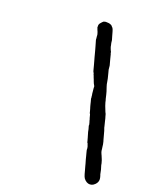

<svg xmlns="http://www.w3.org/2000/svg" viewBox="-159 -767 864 1060"><g transform="rotate(20 273.5 -237.0)"><path d="M306 -669Q310 -669 316 -661Q320 -657 322 -654.5Q324 -652 326 -646Q328 -640 330 -633.5Q332 -627 336 -612Q339 -600 341 -595Q343 -590 343 -585Q343 -580 344.5 -573.5Q346 -567 347 -563Q348 -553 352 -544L356 -534Q357 -534 358 -531Q359 -528 360 -524.5Q361 -521 361 -519Q362 -516 363 -514Q365 -507 369 -490Q372 -480 376 -464Q379 -455 379 -451Q379 -448 381 -431Q382 -424 386 -412Q395 -379 397 -363Q398 -353 403 -338Q413 -310 416 -295.5Q419 -281 421 -274Q424 -266 426 -255Q429 -245 432 -236Q440 -217 443 -208Q445 -202 447 -200Q449 -196 450 -192Q451 -189 452.5 -182.5Q454 -176 456 -171Q457 -165 459 -158Q465 -136 466 -130L468 -121Q468 -121 469.5 -117Q471 -113 473.5 -105.5Q476 -98 478 -89Q486 -57 487 -56Q489 -52 493 -32Q494 -28 493.5 -27.5Q493 -27 494.5 -19.5Q496 -12 496 -9Q497 6 500 13Q502 18 504 22.5Q506 27 507 29Q508 31 509 34Q510 37 512 41Q516 49 521 68Q522 76 523 79Q524 82 530 102Q535 124 535 126Q535 128 536 130Q537 133 538 135Q541 144 542 154Q543 172 529 186Q520 195 511 198Q489 205 470 187Q461 178 458 169Q454 159 449 139Q442 112 441 110Q440 108 439 102Q437 93 432 78Q430 69 428 62Q426 55 422.5 41Q419 27 419 27V20Q418 15 418 13Q417 6 414 0Q413 -1 413 -3Q411 -11 409 -11Q408 -11 405.5 -22Q403 -33 401 -38.5Q399 -44 398 -48.5Q397 -53 395 -59Q394 -64 392 -69Q391 -74 389 -84Q386 -93 385 -98Q383 -103 383.5 -103Q384 -103 384 -104Q384 -105 384 -107Q384 -109 383.5 -111.5Q383 -114 382 -116.5Q381 -119 381 -121Q379 -125 378 -130Q377 -135 376.5 -137Q376 -139 374 -144Q368 -169 367 -168Q366 -167 365.5 -168Q365 -169 364.5 -172.5Q364 -176 362.5 -180.5Q361 -185 359 -193Q357 -200 356 -202.5Q355 -205 353 -213.5Q351 -222 349 -230Q347 -238 346 -241Q345 -244 344.5 -247.5Q344 -251 344 -250Q345 -250 344 -256Q343 -260 343 -262Q343 -264 343 -266Q341 -273 340 -288Q339 -300 338 -308V-316L336 -321Q333 -325 332 -328Q331 -331 330.5 -331Q330 -331 330 -331.5Q330 -332 328.5 -335.5Q327 -339 325 -344Q323 -349 323 -350Q321 -353 318 -362Q316 -368 315 -370.5Q314 -373 313 -375Q312 -377 311.5 -378Q311 -379 311 -381Q309 -389 307 -388Q306 -388 296 -427Q292 -442 290.5 -447Q289 -452 288 -456Q287 -460 285 -466.5Q283 -473 280 -485.5Q277 -498 274 -508Q271 -518 269 -526Q267 -534 265 -540Q257 -566 258 -567Q259 -568 258 -572.5Q257 -577 257 -579.5Q257 -582 257 -584Q256 -586 256 -593Q255 -599 252 -606Q250 -611 248.5 -614Q247 -617 247 -617.5Q247 -618 246 -621L243 -628V-643Q246 -654 256 -663Q258 -665 260.5 -667.5Q263 -670 265 -671Q267 -672 267 -671.5Q267 -671 271.5 -672.5Q276 -674 278.5 -673.5Q281 -673 288.5 -673Q296 -673 300.5 -671Q305 -669 306 -669Z"/></g></svg>

Font: TT2020 Style E
Style: Italic
Weight: 400
Italic angle: -15°
Version: Version 0.2.000